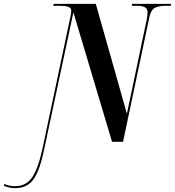

<svg xmlns="http://www.w3.org/2000/svg" viewBox="-184 -734 906 994"><path d="M-106 240Q-121 240 -133 237.5Q-145 235 -164 228L-161 218Q-148 225 -133.5 227.5Q-119 230 -107 230Q-49 230 -17.5 184Q14 138 36 35L179 -640Q185 -669 185 -677Q185 -694 168.5 -699Q152 -704 124 -704H92L94 -714H312L473 -145L576 -635Q580 -656 580 -669Q580 -688 567 -696Q554 -704 522 -704H498L500 -714H702L700 -704H672Q642 -704 620 -694.5Q598 -685 589 -644L453 0H396L196 -670L46 33Q24 143 -8.5 191.5Q-41 240 -106 240Z"/></svg>

Font: Noto Serif Display ExtraCondensed
Style: Bold Italic
Weight: 700
Width: 2
Italic angle: -12°
Designer: Monotype Design Team
Foundry: Monotype Imaging Inc.
Version: Version 2.009